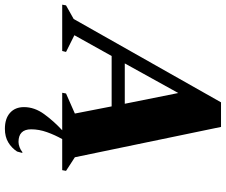

<svg xmlns="http://www.w3.org/2000/svg" viewBox="-136 -614 945 804"><g transform="rotate(90 337.0 -212.5)"><path d="M-45 0 -42 -16 15 -48 364 -665H467L594 -53L651 -16L648 0H518Q501 30 489 63.5Q477 97 477 130Q477 183 530 183Q540 183 552 178.5Q564 174 572 167H576L570 189Q555 212 531.5 226Q508 240 475 240Q432 240 408 218.5Q384 197 384 160Q384 116 413.5 75.5Q443 35 481 0H324L327 -16L411 -53L381 -207H170L83 -51L153 -16L149 0ZM201 -262H370L325 -486Z"/></g></svg>

Font: Spectral SC ExtraBold
Style: Italic
Weight: 800
Italic angle: -10°
Designer: Jean-Baptiste Levee
Foundry: Production Type
Version: Version 2.001